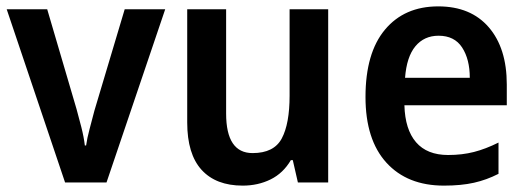

<svg xmlns="http://www.w3.org/2000/svg" viewBox="-20 -572 1652 602"><path d="M184 0 1 -543H128L220 -230Q227 -205 235 -173.5Q243 -142 246 -116H250Q253 -138 261 -168Q269 -198 276 -225L371 -543H498L314 0Z M1009 -543V0H914L898 -70H892Q868 -29 828.5 -9.5Q789 10 741 10Q657 10 612 -39.5Q567 -89 567 -188V-543H689V-216Q689 -92 772 -92Q839 -92 863.5 -138Q888 -184 888 -272V-543Z M1354 -552Q1456 -552 1512.5 -486.5Q1569 -421 1569 -307V-242H1248Q1250 -166 1284.5 -126Q1319 -86 1385 -86Q1429 -86 1466 -95.5Q1503 -105 1543 -125V-27Q1506 -8 1466 1Q1426 10 1372 10Q1257 10 1191.5 -62Q1126 -134 1126 -268Q1126 -406 1187 -479Q1248 -552 1354 -552ZM1355 -460Q1310 -460 1282.5 -427Q1255 -394 1250 -328H1453Q1453 -386 1429 -423Q1405 -460 1355 -460Z"/></svg>

Font: Noto Sans Lao UI SemCond SemBd
Style: Regular
Weight: 600
Width: 4
Designer: Monotype Design Team
Foundry: Monotype Imaging Inc.
Version: Version 2.000; ttfautohint (v1.8.4.7-5d5b)